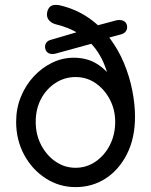

<svg xmlns="http://www.w3.org/2000/svg" viewBox="-20 -760 618 785"><path d="M289 5Q222 5 166.5 -31Q111 -67 78.5 -127.5Q46 -188 46 -262Q46 -317 65.5 -364.5Q85 -412 118 -447.5Q151 -483 193 -503.5Q235 -524 281 -524Q335 -524 374.5 -500Q414 -476 439 -437Q464 -398 475 -352L434 -376Q429 -432 413 -479Q397 -526 369.5 -562Q342 -598 301.5 -623Q261 -648 207 -661Q192 -665 182 -675.5Q172 -686 172 -700Q172 -716 180.5 -728Q189 -740 207 -740Q217 -740 226 -738Q292 -722 343 -686.5Q394 -651 429.5 -603Q465 -555 487.5 -500.5Q510 -446 521 -389.5Q532 -333 532 -283Q532 -195 499 -130Q466 -65 411.5 -30Q357 5 289 5ZM289 -74Q334 -74 371 -99.5Q408 -125 429.5 -167.5Q451 -210 451 -262Q451 -311 429.5 -352.5Q408 -394 371.5 -419.5Q335 -445 289 -445Q244 -445 206.5 -420.5Q169 -396 147.5 -355Q126 -314 126 -262Q126 -210 148 -167.5Q170 -125 207 -99.5Q244 -74 289 -74ZM208 -541Q193 -537 181 -541.5Q169 -546 165 -561Q162 -575 169 -585Q176 -595 191 -598L303 -631L352 -649L456 -677Q471 -680 483 -675.5Q495 -671 499 -657Q502 -642 494.5 -632Q487 -622 473 -619L396 -598L357 -582Z"/></svg>

Font: Quicksand Light Medium
Style: Regular
Weight: 500
Version: Version 3.006